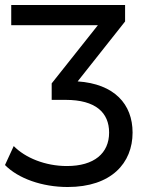

<svg xmlns="http://www.w3.org/2000/svg" viewBox="-40 -549 585 769"><path d="M231 200C406 200 491 104 491 -18C491 -132 418 -213 271 -223L461 -463V-529H5V-448H352L167 -215V-149H223C343 -149 397 -98 397 -18C397 65 337 116 228 116C141 116 61 83 15 36L-20 112C33 166 129 200 231 200Z"/></svg>

Font: Montserrat-Alt1 Med
Style: Regular
Weight: 500
Designer: Differentunic
Foundry: Differentunic
Version: Version 7.222